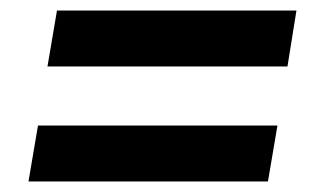

<svg xmlns="http://www.w3.org/2000/svg" viewBox="-20 -522 616 364"><path d="M70 -396H525L542 -502H88ZM488 -178 506 -284H52L34 -178Z"/></svg>

Font: Iosevka Sparkle Extrabold
Style: Italic
Weight: 800
Italic angle: -9°
Designer: Belleve Invis
Foundry: Belleve Invis
Version: Version 4.5.0; ttfautohint (v1.8.3)